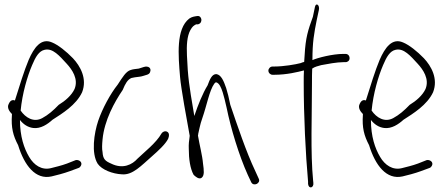

<svg xmlns="http://www.w3.org/2000/svg" viewBox="-20 -740 1943 837"><path d="M18 -287C9 -270 22 -253 32 -243V-240C28 -183 37 -149 59 -107C86 -19 135 45 205 29C226 24 258 16 285 6L323 -8C328 -10 331 -14 333 -18C341 -34 323 -45 310 -42L272 -27C248 -18 221 -12 202 -7C162 3 128 -20 107 -56C85 -93 67 -145 67 -217C82 -198 101 -185 125 -182C157 -178 187 -198 209 -218C251 -245 312 -282 338 -338C361 -397 330 -452 298 -486C269 -516 234 -544 207 -555C159 -576 128 -532 105 -479C86 -434 65 -366 45 -302C30 -308 22 -296 18 -287ZM70 -258C77 -332 99 -407 120 -456C135 -492 150 -518 175 -523C210 -531 239 -497 271 -462C294 -437 323 -396 305 -352C292 -324 264 -300 236 -283C212 -258 190 -239 164 -225C127 -205 91 -227 70 -258Z M406 -26C424 0 470 18 512 20C558 24 595 -17 644 -60C669 -82 701 -111 713 -135C718 -147 719 -161 708 -166C699 -171 687 -164 684 -158C661 -117 609 -77 579 -48C557 -23 516 -1 464 -27C439 -38 429 -46 427 -77C424 -92 425 -110 427 -132C435 -216 479 -295 515 -348C526 -375 536 -393 553 -400C559 -401 563 -402 568 -403C578 -405 593 -405 604 -409C615 -413 630 -414 634 -425C642 -444 626 -454 607 -448C595 -445 594 -443 585 -441C572 -439 562 -439 550 -435C529 -429 514 -403 493 -371C461 -331 426 -266 408 -213C390 -159 377 -72 406 -26Z M765 -404C769 -355 795 -214 807 -148C804 -128 802 -109 803 -91C803 -47 809 -5 824 22C830 28 847 44 859 35C872 25 869 2 865 -27C862 -63 850 -107 843 -149C844 -152 844 -154 844 -156L850 -183C853 -197 857 -211 862 -225C881 -279 893 -346 914 -375C917 -379 919 -381 923 -381C936 -377 944 -359 951 -337C956 -320 962 -298 968 -270C986 -181 1022 -62 1060 22L1075 54C1085 75 1118 59 1108 39L1093 6C1053 -78 1014 -195 984 -283C978 -313 972 -337 966 -356C955 -388 944 -414 923 -417C904 -417 895 -395 885 -368C864 -334 843 -282 828 -237C828 -236 828 -236 827 -235L824 -253C805 -365 799 -402 795 -498C793 -541 795 -582 810 -609C819 -625 824 -628 835 -634H843C866 -639 861 -674 839 -670C826 -668 817 -667 805 -659C747 -614 757 -500 765 -404Z M1150 -432C1150 -422 1159 -414 1168 -414H1176C1230 -414 1278 -426 1305 -433C1304 -416 1304 -399 1304 -380C1304 -235 1312 -71 1323 52V62C1326 86 1349 79 1346 57L1345 47C1333 -74 1340 -237 1340 -380C1340 -401 1340 -422 1341 -441C1352 -449 1366 -452 1380 -456C1406 -461 1449 -469 1477 -469H1486C1496 -469 1504 -476 1504 -486C1504 -497 1497 -505 1486 -505H1477C1430 -505 1364 -488 1342 -478C1342 -556 1349 -594 1361 -654L1370 -696C1375 -719 1357 -730 1353 -710L1344 -667C1323 -609 1312 -576 1308 -499C1307 -490 1307 -480 1306 -470C1300 -469 1296 -467 1291 -465C1268 -459 1217 -450 1175 -450H1168C1158 -450 1150 -441 1150 -432Z M1548 -287C1539 -270 1552 -253 1562 -243V-240C1558 -183 1567 -149 1589 -107C1616 -19 1665 45 1735 29C1756 24 1788 16 1815 6L1853 -8C1858 -10 1861 -14 1863 -18C1871 -34 1853 -45 1840 -42L1802 -27C1778 -18 1751 -12 1732 -7C1692 3 1658 -20 1637 -56C1615 -93 1597 -145 1597 -217C1612 -198 1631 -185 1655 -182C1687 -178 1717 -198 1739 -218C1781 -245 1842 -282 1868 -338C1891 -397 1860 -452 1828 -486C1799 -516 1764 -544 1737 -555C1689 -576 1658 -532 1635 -479C1616 -434 1595 -366 1575 -302C1560 -308 1552 -296 1548 -287ZM1600 -258C1607 -332 1629 -407 1650 -456C1665 -492 1680 -518 1705 -523C1740 -531 1769 -497 1801 -462C1824 -437 1853 -396 1835 -352C1822 -324 1794 -300 1766 -283C1742 -258 1720 -239 1694 -225C1657 -205 1621 -227 1600 -258Z"/></svg>

Font: Stray Cat
Style: UltCn
Weight: 400
Version: Version 1.0